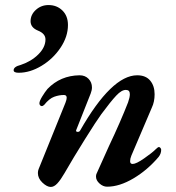

<svg xmlns="http://www.w3.org/2000/svg" viewBox="-20 -725 696 760"><path d="M130 -40Q130 -49 133 -56L239 -318Q244 -331 244 -338Q244 -349 233 -349Q214 -349 194.5 -342Q175 -335 155 -310Q150 -305 145 -305Q142 -305 139 -308Q136 -311 136 -316Q136 -325 147 -343Q158 -361 168 -373Q219 -426 295 -427Q317 -427 330.5 -413Q344 -399 344 -379Q344 -368 339 -355L282 -211L281 -208Q281 -203 288 -203Q294 -203 297 -208Q422 -427 523 -427Q557 -427 574.5 -406Q592 -385 592 -352Q592 -322 581 -299L500 -109Q495 -97 495 -87Q495 -76 505 -76Q519 -76 550.5 -98Q582 -120 595 -133Q605 -143 609 -143Q612 -143 615 -139.5Q618 -136 618 -132Q618 -117 608 -104Q564 -52 508.5 -19Q453 14 404 14Q388 14 374 1.5Q360 -11 360 -26Q360 -33 362 -37Q402 -126 411 -146Q457 -243 487 -320Q494 -340 494 -352Q494 -369 479 -369Q462 -370 440 -346.5Q418 -323 381 -273Q362 -247 316 -173.5Q270 -100 235 -39Q220 -13 207 1Q194 15 181 15Q166 15 148 -2Q130 -19 130 -40ZM34 -447Q34 -461 62 -468Q104 -482 132 -510Q160 -538 160 -569Q160 -592 130 -604Q101 -616 101 -641Q101 -667 122 -686Q143 -705 172 -705Q205 -705 227 -683.5Q249 -662 249 -626Q249 -580 219.5 -536Q190 -492 144.5 -464.5Q99 -437 54 -437Q34 -437 34 -447Z"/></svg>

Font: EB Garamond SemiBold
Style: Italic
Weight: 600
Italic angle: -17.2°
Designer: Georg Duffner and Octavio Pardo
Foundry: Georg Duffner
Version: Version 1.000